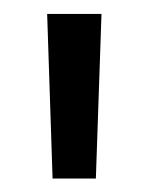

<svg xmlns="http://www.w3.org/2000/svg" viewBox="-20 -683 219 283"><path d="M129.6 -662.5 121.3 -419.8H57.5L49.5 -662.5Z"/></svg>

Font: Anek Kannada Medium
Style: Regular
Weight: 500
Designer: Vaishnavi Murthy, Maithili Shingre (Kannada) & Yesha Goshar (Latin)
Foundry: Ek Type
Version: Version 1.003